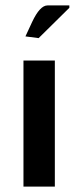

<svg xmlns="http://www.w3.org/2000/svg" viewBox="-20 -691 290 711"><path d="M236.8 -662.1 123 -549.8 74.2 -556.2 99.1 -609.9Q127.9 -670.9 155.8 -670.9H236.8ZM66.9 0V-466.8H183.1V0Z"/></svg>

Font: Resagokr
Style: Bold
Weight: 600
Designer: gluk
Foundry: gluk
Version: Version 0.95